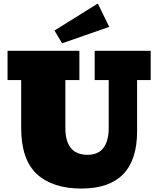

<svg xmlns="http://www.w3.org/2000/svg" viewBox="-20 -1069 909 1103"><path d="M447.3 14.2Q282.7 14.2 192.1 -68.8Q101.6 -151.9 101.6 -334.5V-608.9H23.4V-777.3H436V-608.9H355.5V-334Q355.5 -179.7 483.4 -179.7Q544.4 -179.7 574.5 -219.7Q604.5 -259.8 604.5 -334V-608.9H523.9V-777.3H845.7V-608.9H767.6V-314.9Q767.6 14.2 447.3 14.2ZM336.9 -820.3 293 -893.6 542 -1048.8 607.4 -914.6Z"/></svg>

Font: Bevan
Style: Regular
Weight: 400
Designer: Vernon Adams
Foundry: Vernon Adams
Version: Version 2.100; ttfautohint (v1.8.3)